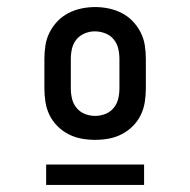

<svg xmlns="http://www.w3.org/2000/svg" viewBox="-20 -714 540 545"><path d="M250 -317Q231 -317 211.5 -320.5Q192 -324 174.5 -333Q157 -342 143 -356Q129 -370 120.5 -387.5Q112 -405 109 -424.5Q106 -444 106 -463V-547Q106 -566 109 -585.5Q112 -605 121 -622.5Q130 -640 143.5 -654Q157 -668 174.5 -677Q192 -686 211.5 -690Q231 -694 250 -694Q269 -694 288.5 -690Q308 -686 325.5 -677Q343 -668 356.5 -654Q370 -640 379 -622.5Q388 -605 391 -585.5Q394 -566 394 -547V-463Q394 -444 391 -424.5Q388 -405 379.5 -387.5Q371 -370 357 -356Q343 -342 325.5 -333Q308 -324 288.5 -320.5Q269 -317 250 -317ZM250 -385Q265 -385 279 -390.5Q293 -396 302.5 -407.5Q312 -419 315.5 -433.5Q319 -448 319 -463V-547Q319 -562 315.5 -576.5Q312 -591 302.5 -602.5Q293 -614 278.5 -619.5Q264 -625 249 -625Q234 -625 220 -619Q206 -613 197 -602Q188 -591 184.5 -576.5Q181 -562 181 -547V-463Q181 -448 184.5 -433.5Q188 -419 197.5 -407.5Q207 -396 221 -390.5Q235 -385 250 -385ZM389 -189H111V-247H389Z"/></svg>

Font: Iosevka Gothic
Style: Regular
Weight: 400
Monospace: yes
Designer: Belleve Invis
Foundry: Belleve Invis
Version: Version 15.5.1; ttfautohint (v1.8.4)